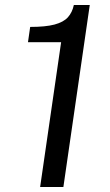

<svg xmlns="http://www.w3.org/2000/svg" viewBox="-20 -743 436 763"><path d="M139.5 0 222.9 -575.3H91.2L99.9 -636Q161 -636 196.8 -645.5Q232.5 -655.1 249.9 -674.4Q267.3 -693.8 273.4 -723H336.7L231.9 0Z"/></svg>

Font: Public Sans Thin
Style: Italic
Weight: 100
Italic angle: -8°
Designer: The Public Sans project authors (U.S. Web Design System). Libre Franklin designed by Pablo Impallari and Rodrigo Fuenzal
Version: Version 2.000